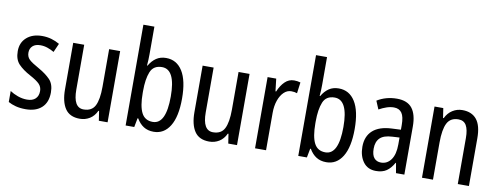

<svg xmlns="http://www.w3.org/2000/svg" viewBox="-63 -1088 3702 1426"><g transform="rotate(10 1788.0 -375.0)"><path d="M333 -145Q333 -70 289.5 -30Q246 10 169 10Q127 10 94.5 1.5Q62 -7 37 -21V-104Q62 -87 96.5 -74.5Q131 -62 167 -62Q208 -62 230 -83Q252 -104 252 -141Q252 -172 231.5 -193.5Q211 -215 159 -243Q103 -273 70 -307.5Q37 -342 37 -405Q37 -470 81 -508.5Q125 -547 197 -547Q234 -547 267 -537.5Q300 -528 329 -511L300 -445Q276 -459 250 -468Q224 -477 196 -477Q158 -477 137.5 -458Q117 -439 117 -408Q117 -376 138 -356Q159 -336 212 -307Q267 -276 300 -242Q333 -208 333 -145Z M786 -537V0H720L709 -72H704Q685 -31 651.5 -10.5Q618 10 577 10Q501 10 466.5 -41.5Q432 -93 432 -186V-537H515V-199Q515 -63 593 -63Q655 -63 679 -110Q703 -157 703 -253V-537Z M1005 -760V-553Q1005 -531 1004 -508.5Q1003 -486 1001 -466H1005Q1027 -504 1058 -525Q1089 -546 1132 -546Q1212 -546 1256 -475.5Q1300 -405 1300 -269Q1300 -133 1256 -61.5Q1212 10 1134 10Q1090 10 1058.5 -10Q1027 -30 1005 -68H1000L987 0H922V-760ZM1114 -474Q1049 -474 1027 -419.5Q1005 -365 1005 -275V-260Q1005 -160 1030.5 -110.5Q1056 -61 1115 -61Q1215 -61 1215 -270Q1215 -474 1114 -474Z M1762 -537V0H1696L1685 -72H1680Q1661 -31 1627.5 -10.5Q1594 10 1553 10Q1477 10 1442.5 -41.5Q1408 -93 1408 -186V-537H1491V-199Q1491 -63 1569 -63Q1631 -63 1655 -110Q1679 -157 1679 -253V-537Z M2097 -547Q2122 -547 2145 -540L2134 -457Q2115 -464 2090 -464Q2059 -464 2034.5 -440.5Q2010 -417 1995.5 -376Q1981 -335 1981 -282V0H1898V-537H1963L1974 -443H1979Q1998 -489 2027.5 -518Q2057 -547 2097 -547Z M2307 -760V-553Q2307 -531 2306 -508.5Q2305 -486 2303 -466H2307Q2329 -504 2360 -525Q2391 -546 2434 -546Q2514 -546 2558 -475.5Q2602 -405 2602 -269Q2602 -133 2558 -61.5Q2514 10 2436 10Q2392 10 2360.5 -10Q2329 -30 2307 -68H2302L2289 0H2224V-760ZM2416 -474Q2351 -474 2329 -419.5Q2307 -365 2307 -275V-260Q2307 -160 2332.5 -110.5Q2358 -61 2417 -61Q2517 -61 2517 -270Q2517 -474 2416 -474Z M2873 -546Q2952 -546 2988 -499.5Q3024 -453 3024 -363V0H2961L2948 -75H2945Q2921 -32 2890 -11Q2859 10 2811 10Q2748 10 2714.5 -35.5Q2681 -81 2681 -150Q2681 -229 2730 -273Q2779 -317 2874 -321L2941 -324V-359Q2941 -422 2921.5 -450Q2902 -478 2862 -478Q2835 -478 2807 -468.5Q2779 -459 2750 -443L2724 -505Q2756 -525 2793.5 -535.5Q2831 -546 2873 -546ZM2941 -265 2887 -262Q2823 -259 2794.5 -231Q2766 -203 2766 -151Q2766 -103 2785 -80.5Q2804 -58 2837 -58Q2884 -58 2912.5 -98Q2941 -138 2941 -213Z M3366 -547Q3437 -547 3474 -501.5Q3511 -456 3511 -360V0H3427V-347Q3427 -410 3408.5 -442Q3390 -474 3349 -474Q3289 -474 3264.5 -426.5Q3240 -379 3240 -279V0H3157V-537H3223L3234 -464H3239Q3258 -504 3292 -525.5Q3326 -547 3366 -547Z"/></g></svg>

Font: Avrile Sans Condensed
Style: Regular
Weight: 400
Width: 3
Designer: Monotype Design Team
Foundry: Monotype Imaging Inc.
Version: Version 2.001;September 10, 2019;FontCreator 11.5.0.2425 64-